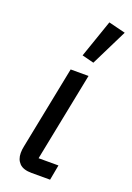

<svg xmlns="http://www.w3.org/2000/svg" viewBox="-151 -843 616 899"><g transform="rotate(20 157.5 -393.5)"><path d="M222 0H130Q88 0 69 -19.5Q50 -39 50 -71Q50 -79 51 -88.5Q52 -98 54 -106L136 -518H225L137 -76H236ZM225 -584 166 -599 231 -787 315 -766Z"/></g></svg>

Font: IBM Plex Sans Text
Style: Italic
Weight: 450
Italic angle: -11°
Designer: Mike Abbink, Paul van der Laan, Pieter van Rosmalen
Foundry: Bold Monday
Version: Version 3.005